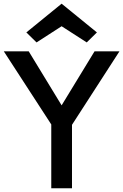

<svg xmlns="http://www.w3.org/2000/svg" viewBox="-36 -1011 661 1031"><path d="M239.3 -342.8Q174.8 -441.4 -15.6 -735.4Q17.6 -735.4 118.2 -735.4Q162.1 -662.1 294.9 -445.3Q338.9 -517.6 471.7 -735.4Q504.9 -735.4 605.5 -735.4Q541 -636.7 350.6 -340.8Q350.6 -255.9 350.6 0Q323.2 0 239.3 0Q239.3 -85.9 239.3 -342.8ZM105.5 -836.9Q152.3 -876 294.9 -991.2Q341.8 -952.1 484.4 -836.9Q470.7 -823.2 429.7 -783.2Q396.5 -804.7 294.9 -870.1Q261.7 -848.6 160.2 -783.2Q146.5 -796.9 105.5 -836.9Z"/></svg>

Font: Alata=Ham
Style: Regular
Weight: 400
Designer: Spyros Zevelakis, Eben Sorkin
Version: Version 1.004